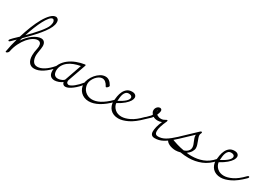

<svg xmlns="http://www.w3.org/2000/svg" viewBox="7 -1627 3636 2562"><g transform="rotate(30 1825.0 -346.5)"><path d="M8 -142Q-5 -129 -13 -129Q-23 -129 -23 -140Q-23 -147 -11 -161Q1 -175 17.5 -191.5Q34 -208 52.5 -225Q71 -242 84 -255Q111 -345 144.5 -430Q178 -515 215.5 -581Q253 -647 293 -687Q333 -727 372 -727Q385 -727 401 -713.5Q417 -700 417 -665Q417 -630 398.5 -589.5Q380 -549 343.5 -499Q307 -449 251 -388Q195 -327 120 -252Q117 -240 113.5 -229Q110 -218 107 -207Q132 -244 161.5 -276Q191 -308 222.5 -330.5Q254 -353 285 -366Q316 -379 344 -379Q377 -379 395 -357Q413 -335 413 -297Q413 -280 410 -260.5Q407 -241 404 -221.5Q401 -202 398 -183.5Q395 -165 395 -150Q395 -94 417 -58.5Q439 -23 485 -23Q533 -23 588 -57.5Q643 -92 700 -159Q714 -175 723 -175Q736 -175 736 -164Q736 -157 725 -146Q657 -68 589.5 -24Q522 20 460 20Q408 20 379.5 -17.5Q351 -55 351 -124Q351 -168 365 -230Q367 -241 368 -251.5Q369 -262 370 -271Q370 -303 356 -319.5Q342 -336 316 -336Q286 -336 248 -313.5Q210 -291 174 -249Q138 -207 108 -147.5Q78 -88 64 -15Q62 -6 51 5.5Q40 17 26 17Q20 17 20 10Q20 6 21 4V2Q29 -47 41 -97Q53 -147 68 -201Q53 -186 38 -171Q23 -156 8 -142ZM138 -309Q178 -349 216 -389.5Q254 -430 285 -467.5Q316 -505 337 -536.5Q358 -568 365 -591Q374 -619 374 -639Q374 -657 365.5 -670Q357 -683 346 -683Q323 -683 296.5 -651.5Q270 -620 242.5 -568Q215 -516 188 -448.5Q161 -381 138 -309Z M1136 -154Q1150 -170 1161 -170Q1172 -170 1172 -161Q1172 -153 1163 -143Q1136 -110 1107 -80.5Q1078 -51 1049 -28.5Q1020 -6 992.5 7.5Q965 21 941 21Q921 21 908 8.5Q895 -4 893 -23Q867 -3 833.5 8.5Q800 20 772 20Q687 16 687 -78Q687 -141 716 -191Q745 -241 792.5 -277.5Q840 -314 900 -337Q960 -360 1023 -369H1027Q1035 -369 1035 -361Q1035 -357 1034 -354L937 -78Q934 -70 934 -64Q934 -40 946 -31Q958 -22 971 -22Q1003 -27 1047.5 -63.5Q1092 -100 1136 -154ZM895 -63Q895 -64 896 -65L986 -323Q934 -314 887.5 -296.5Q841 -279 806 -251.5Q771 -224 750.5 -187Q730 -150 730 -104Q732 -60 751 -41.5Q770 -23 799 -23Q818 -23 834.5 -27.5Q851 -32 864 -38Q877 -44 885 -51Q893 -58 895 -63Z M1451 -288Q1451 -286 1451.5 -285Q1452 -284 1452 -282Q1452 -278 1448.5 -272Q1445 -266 1439.5 -260Q1434 -254 1428 -250Q1422 -246 1417 -246Q1412 -246 1409 -252Q1372 -325 1317 -325Q1295 -325 1270.5 -311Q1246 -297 1226 -274Q1206 -251 1192.5 -221.5Q1179 -192 1179 -161Q1180 -129 1192 -101Q1204 -73 1225 -53Q1246 -33 1274 -21.5Q1302 -10 1335 -10Q1361 -10 1390.5 -17.5Q1420 -25 1453.5 -42.5Q1487 -60 1524 -88.5Q1561 -117 1602 -158Q1614 -170 1624 -170Q1634 -170 1634 -161Q1634 -152 1622 -139Q1535 -51 1457 -9Q1379 33 1309 33Q1270 33 1238 19.5Q1206 6 1183.5 -17Q1161 -40 1148.5 -70.5Q1136 -101 1136 -135Q1136 -171 1154 -212Q1172 -253 1201 -287.5Q1230 -322 1267 -344.5Q1304 -367 1343 -367Q1408 -367 1451 -288Z M1640 -164Q1707 -199 1742 -230.5Q1777 -262 1777 -291Q1775 -308 1761 -316.5Q1747 -325 1725 -325Q1698 -325 1682 -310Q1666 -295 1657 -271.5Q1648 -248 1645 -219.5Q1642 -191 1640 -164ZM1804 -265Q1786 -235 1746.5 -200.5Q1707 -166 1641 -130Q1649 -78 1688.5 -43Q1728 -8 1790 -8Q1844 -8 1913.5 -41.5Q1983 -75 2062 -157Q2075 -170 2083 -170Q2088 -170 2091.5 -166.5Q2095 -163 2095 -159Q2095 -151 2082 -138Q1988 -44 1907.5 -5Q1827 34 1765 34Q1725 34 1693.5 21.5Q1662 9 1640.5 -13.5Q1619 -36 1607.5 -67.5Q1596 -99 1596 -136Q1599 -173 1606.5 -214.5Q1614 -256 1630.5 -290Q1647 -324 1676 -346.5Q1705 -369 1751 -369Q1784 -369 1802 -354Q1820 -339 1820 -314Q1820 -294 1804 -265Z M2081 -137Q2067 -125 2060 -125Q2055 -125 2053 -128.5Q2051 -132 2051 -137Q2051 -143 2062.5 -154.5Q2074 -166 2089 -180.5Q2104 -195 2119 -210.5Q2134 -226 2142 -240Q2131 -255 2124.5 -267Q2118 -279 2118 -299Q2118 -311 2122.5 -323Q2127 -335 2135.5 -345.5Q2144 -356 2156 -362.5Q2168 -369 2184 -369Q2211 -364 2211 -337Q2211 -323 2204.5 -303Q2198 -283 2192 -269Q2210 -258 2225.5 -252.5Q2241 -247 2261 -247Q2280 -247 2296.5 -253Q2313 -259 2327 -268Q2337 -275 2343 -275Q2349 -275 2352 -268Q2352 -262 2349 -255Q2296 -140 2296 -79Q2296 -23 2345 -23Q2373 -23 2399 -30Q2425 -37 2453 -53Q2481 -69 2514 -95Q2547 -121 2588 -159Q2600 -171 2608 -171Q2618 -171 2618 -160Q2618 -151 2604 -137Q2554 -91 2515 -61Q2476 -31 2442.5 -13Q2409 5 2379 12Q2349 19 2318 19Q2253 19 2253 -49Q2253 -79 2263 -120.5Q2273 -162 2297 -217Q2267 -204 2235 -204Q2215 -204 2196.5 -208.5Q2178 -213 2166 -222Q2151 -200 2130.5 -183Q2110 -166 2081 -137ZM2166 -303Q2167 -305 2167 -307Q2167 -309 2167 -311Q2167 -318 2163 -323H2162Q2162 -314 2166 -303ZM2155 -325H2154Z M2604 -137Q2590 -125 2583 -125Q2579 -125 2576 -128.5Q2573 -132 2573 -136Q2573 -145 2587 -159L2797 -358Q2809 -370 2818 -370Q2828 -370 2828 -360Q2828 -353 2822 -341Q2816 -329 2816 -316Q2816 -298 2823.5 -277Q2831 -256 2839.5 -233.5Q2848 -211 2855.5 -187.5Q2863 -164 2863 -141Q2863 -115 2844 -84Q2825 -53 2788 -26Q2808 -23 2827 -22Q2846 -21 2864 -21Q2952 -21 3032 -51Q3112 -81 3177 -155Q3184 -163 3189 -167Q3194 -171 3200 -171Q3205 -171 3208.5 -168Q3212 -165 3212 -161Q3212 -154 3201 -141Q3123 -52 3031.5 -15.5Q2940 21 2843 21Q2811 21 2779 18.5Q2747 16 2713 10Q2674 21 2639 21Q2614 21 2587 15Q2560 9 2538 -2Q2516 -13 2501.5 -28Q2487 -43 2487 -62Q2487 -71 2498.5 -83.5Q2510 -96 2521 -96Q2523 -96 2523.5 -95.5Q2524 -95 2526 -95Q2578 -74 2630.5 -58.5Q2683 -43 2737 -34Q2774 -45 2796 -69Q2818 -93 2818 -124Q2818 -144 2811 -164Q2804 -184 2795 -204.5Q2786 -225 2779 -245.5Q2772 -266 2772 -287Q2772 -290 2772.5 -292.5Q2773 -295 2773 -297Z M3218 -164Q3285 -199 3320 -230.5Q3355 -262 3355 -291Q3353 -308 3339 -316.5Q3325 -325 3303 -325Q3276 -325 3260 -310Q3244 -295 3235 -271.5Q3226 -248 3223 -219.5Q3220 -191 3218 -164ZM3382 -265Q3364 -235 3324.5 -200.5Q3285 -166 3219 -130Q3227 -78 3266.5 -43Q3306 -8 3368 -8Q3422 -8 3491.5 -41.5Q3561 -75 3640 -157Q3653 -170 3661 -170Q3666 -170 3669.5 -166.5Q3673 -163 3673 -159Q3673 -151 3660 -138Q3566 -44 3485.5 -5Q3405 34 3343 34Q3303 34 3271.5 21.5Q3240 9 3218.5 -13.5Q3197 -36 3185.5 -67.5Q3174 -99 3174 -136Q3177 -173 3184.5 -214.5Q3192 -256 3208.5 -290Q3225 -324 3254 -346.5Q3283 -369 3329 -369Q3362 -369 3380 -354Q3398 -339 3398 -314Q3398 -294 3382 -265Z"/></g></svg>

Font: Discipuli Britannica
Style: Regular
Weight: 400
Designer: Peter Wiegel
Foundry: Peter Wiegel
Version: Version 0.001 2009